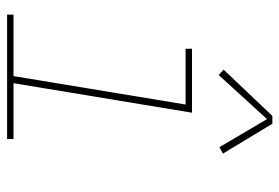

<svg xmlns="http://www.w3.org/2000/svg" viewBox="-143 -643 786 540"><g transform="rotate(90 250.0 -373.0)"><path d="M21 0V-18H194L274 -502H117V-520H297L214 -18H371V0ZM191 -595 176 -609 306 -746H328L412 -607L394 -597L315 -731Z"/></g></svg>

Font: Iosevka SS04 Thin Oblique
Style: Regular
Weight: 100
Italic angle: -9°
Monospace: yes
Designer: Belleve Invis
Foundry: Belleve Invis
Version: Version 19.0.0; ttfautohint (v1.8.4)